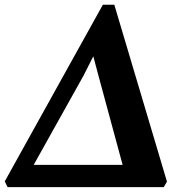

<svg xmlns="http://www.w3.org/2000/svg" viewBox="-38 -766 746 786"><path d="M-7 0 -18.5 -23.5 383 -746.5H430L645.5 -22.5L632.5 0ZM344 -535.5 304 -456.5 74.5 -45.5 48.5 -91H521.5L475.5 -48.5L365 -456.5Z"/></svg>

Font: Merriweather 60pt ExtraBold
Style: Italic
Weight: 800
Italic angle: -7.8°
Version: Version 2.101